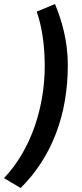

<svg xmlns="http://www.w3.org/2000/svg" viewBox="-51 -754 407 957"><path d="M52 183C205 31 287 -178 287 -429C287 -548 258 -650 223 -734L132 -696C157 -625 172 -532 172 -426C172 -228 109 -14 -31 134Z"/></svg>

Font: Source Sans Pro
Style: Bold Italic
Weight: 700
Italic angle: -11°
Designer: Paul D. Hunt
Foundry: Adobe Systems Incorporated
Version: Version 3.006;hotconv 1.0.111;makeotfexe 2.5.65597